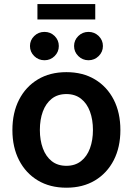

<svg xmlns="http://www.w3.org/2000/svg" viewBox="-20 -897 643 929"><path d="M301.3 11.2Q221.7 11.2 163.1 -23.9Q104.5 -59.1 72.3 -121.8Q40 -184.6 40 -267.6Q40 -351.6 72.3 -414.6Q104.5 -477.5 163.1 -512.7Q221.7 -547.9 301.3 -547.9Q380.9 -547.9 439.5 -512.7Q498 -477.5 530.3 -414.6Q562.5 -351.6 562.5 -267.6Q562.5 -184.6 530.3 -121.8Q498 -59.1 439.5 -23.9Q380.9 11.2 301.3 11.2ZM301.3 -94.7Q343.3 -94.7 372.1 -117.4Q400.9 -140.1 415.3 -179.4Q429.7 -218.8 429.7 -268.1Q429.7 -317.9 415.3 -357.2Q400.9 -396.5 372.1 -419.2Q343.3 -441.9 301.3 -441.9Q258.8 -441.9 230.2 -419.2Q201.7 -396.5 187.3 -357.4Q172.9 -318.4 172.9 -268.1Q172.9 -218.8 187.3 -179.4Q201.7 -140.1 230.2 -117.4Q258.8 -94.7 301.3 -94.7ZM408.2 -605.5Q379.4 -605.5 358.9 -625.7Q338.4 -646 338.4 -674.3Q338.4 -702.6 358.9 -722.7Q379.4 -742.7 408.2 -742.7Q437 -742.7 457.5 -722.7Q478 -702.6 478 -674.3Q478 -646 457.5 -625.7Q437 -605.5 408.2 -605.5ZM195.3 -605.5Q166 -605.5 145.5 -625.7Q125 -646 125 -674.3Q125 -702.6 145.5 -722.7Q166 -742.7 195.3 -742.7Q224.1 -742.7 244.4 -722.7Q264.6 -702.6 264.6 -674.3Q264.6 -646 244.4 -625.7Q224.1 -605.5 195.3 -605.5ZM440.9 -877.4V-802.7H161.1V-877.4Z"/></svg>

Font: V-Inter
Style: SemiBold-600
Weight: 600
Designer: Rasmus Andersson
Foundry: rsms
Version: Version 4.000;git-4146feb